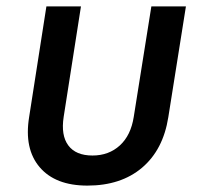

<svg xmlns="http://www.w3.org/2000/svg" viewBox="-20 -570 640 600"><path d="M253 10Q153 10 104 -47.5Q55 -105 71 -204L125 -550H233L179 -205Q170 -147 193.5 -115.5Q217 -84 269 -84Q320 -84 354.5 -115.5Q389 -147 398 -205L453 -550H561L506 -204Q490 -102 424 -46Q358 10 253 10Z"/></svg>

Font: JetBrains Mono NL SemiBold
Style: Italic
Weight: 600
Italic angle: -9°
Monospace: yes
Designer: Philipp Nurullin, Konstantin Bulenkov
Foundry: JetBrains
Version: Version 2.305; ttfautohint (v1.8.4.7-5d5b)